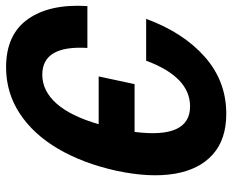

<svg xmlns="http://www.w3.org/2000/svg" viewBox="-88 -678 782 647"><g transform="rotate(-90 303.5 -355.0)"><path d="M243 16Q157 16 106 -29.5Q55 -75 41 -158Q27 -241 51 -354Q76 -467 125 -550.5Q174 -634 244 -680Q314 -726 400 -726Q510 -726 562 -652.5Q614 -579 606 -452H465Q474 -604 375 -604Q320 -604 277.5 -556Q235 -508 208 -414H369L343 -293H182Q158 -106 268 -106Q367 -106 422 -254H563Q517 -129 435 -56.5Q353 16 243 16Z"/></g></svg>

Font: Geist Mono ExtraBold
Style: Italic
Weight: 800
Italic angle: -12°
Monospace: yes
Designer: Basement.studio, Andrés Briganti, Mateo Zaragoza
Foundry: Basement.studio, Vercel, Andrés Briganti, Guido Ferreyra, Mateo Zaragoza
Version: Version 1.500; ttfautohint (v1.8.4.7-5d5b)